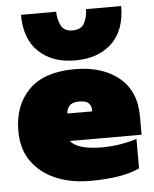

<svg xmlns="http://www.w3.org/2000/svg" viewBox="-53 -787 674 842"><g transform="rotate(-5 283.5 -366.0)"><path d="M291 -522Q191 -522 131 -578.5Q71 -635 71 -742H226Q226 -708 240 -681Q254 -654 291 -654Q329 -654 343 -681Q357 -708 357 -742H512Q512 -635 452 -578.5Q392 -522 291 -522ZM310 10Q226 10 159.5 -18Q93 -46 54 -100.5Q15 -155 15 -235Q15 -348 82.5 -416Q150 -484 284 -484Q406 -484 479 -424Q552 -364 552 -253V-172H236Q251 -153 285.5 -142.5Q320 -132 375 -132Q420 -132 462 -139.5Q504 -147 528 -156V-26Q453 10 310 10ZM236 -293H345V-302Q345 -316 334 -328.5Q323 -341 292 -341Q262 -341 249 -327Q236 -313 236 -293Z"/></g></svg>

Font: Kanit Black
Style: Regular
Weight: 900
Designer: Katatrad Team
Foundry: CadsonDemak
Version: Version 2.000; ttfautohint (v1.8.3)